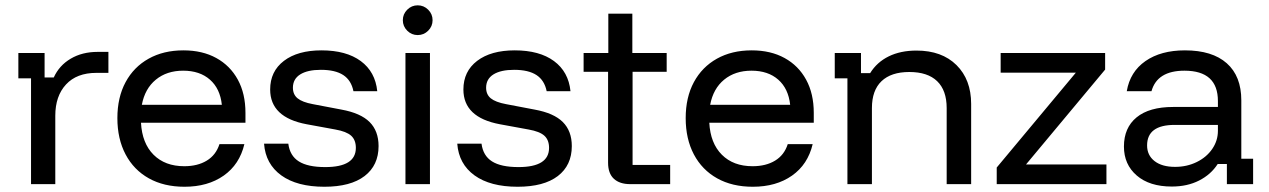

<svg xmlns="http://www.w3.org/2000/svg" viewBox="-20 -702 4838 732"><path d="M98.3 0V-403.3H50V-500H150V-406.7H185Q205.8 -452.5 249.6 -478.3Q293.3 -504.2 352.5 -504.2H393.3V-424.2H347.5Q272.5 -424.2 231.7 -380Q190.8 -335.8 190.8 -260.8V0Z M683.3 10Q605 10 547.5 -22.1Q490 -54.2 458.8 -113.3Q427.5 -172.5 427.5 -251.7Q427.5 -330.8 458.8 -388.8Q490 -446.7 546.7 -478.3Q603.3 -510 679.2 -510Q751.7 -510 804.6 -480.8Q857.5 -451.7 886.7 -398.3Q915.8 -345 915.8 -271.7V-234.2H517.5Q521.7 -155.8 565.4 -112.1Q609.2 -68.3 682.5 -68.3Q733.3 -68.3 768.3 -89.6Q803.3 -110.8 816.7 -152.5H911.7Q893.3 -75 832.9 -32.5Q772.5 10 683.3 10ZM520.8 -302.5H825.8Q819.2 -364.2 780.4 -398.3Q741.7 -432.5 678.3 -432.5Q615.8 -432.5 574.2 -398.3Q532.5 -364.2 520.8 -302.5Z M1216.7 10Q1112.5 10 1052.5 -33.3Q992.5 -76.7 986.7 -154.2H1079.2Q1085 -108.3 1119.2 -86.7Q1153.3 -65 1220 -65Q1336.7 -65 1336.7 -138.3Q1336.7 -168.3 1318.8 -184.6Q1300.8 -200.8 1258.3 -208.3L1149.2 -228.3Q1010 -254.2 1010 -360.8Q1010 -430 1062.5 -470Q1115 -510 1205.8 -510Q1300 -510 1355.4 -469.2Q1410.8 -428.3 1418.3 -354.2H1327.5Q1319.2 -395.8 1288.8 -415.8Q1258.3 -435.8 1203.3 -435.8Q1152.5 -435.8 1124.6 -418.3Q1096.7 -400.8 1096.7 -367.5Q1096.7 -341.7 1114.6 -327.1Q1132.5 -312.5 1172.5 -305L1281.7 -284.2Q1355 -270.8 1389.2 -236.7Q1423.3 -202.5 1423.3 -145Q1423.3 -71.7 1370 -30.8Q1316.7 10 1216.7 10Z M1525.8 0V-500H1619.2V0ZM1572.5 -568.3Q1549.2 -568.3 1532.5 -585Q1515.8 -601.7 1515.8 -625Q1515.8 -648.3 1532.5 -665Q1549.2 -681.7 1572.5 -681.7Q1595.8 -681.7 1612.5 -665Q1629.2 -648.3 1629.2 -625Q1629.2 -601.7 1612.5 -585Q1595.8 -568.3 1572.5 -568.3Z M1953.3 10Q1849.2 10 1789.2 -33.3Q1729.2 -76.7 1723.3 -154.2H1815.8Q1821.7 -108.3 1855.8 -86.7Q1890 -65 1956.7 -65Q2073.3 -65 2073.3 -138.3Q2073.3 -168.3 2055.4 -184.6Q2037.5 -200.8 1995 -208.3L1885.8 -228.3Q1746.7 -254.2 1746.7 -360.8Q1746.7 -430 1799.2 -470Q1851.7 -510 1942.5 -510Q2036.7 -510 2092.1 -469.2Q2147.5 -428.3 2155 -354.2H2064.2Q2055.8 -395.8 2025.4 -415.8Q1995 -435.8 1940 -435.8Q1889.2 -435.8 1861.2 -418.3Q1833.3 -400.8 1833.3 -367.5Q1833.3 -341.7 1851.2 -327.1Q1869.2 -312.5 1909.2 -305L2018.3 -284.2Q2091.7 -270.8 2125.8 -236.7Q2160 -202.5 2160 -145Q2160 -71.7 2106.7 -30.8Q2053.3 10 1953.3 10Z M2382.5 0Q2342.5 0 2320.4 -20.4Q2298.3 -40.8 2298.3 -81.7V-428.3H2205V-500H2299.2V-650H2390.8V-500H2521.7V-428.3H2391.7V-73.3H2535V0Z M2850 10Q2771.7 10 2714.2 -22.1Q2656.7 -54.2 2625.4 -113.3Q2594.2 -172.5 2594.2 -251.7Q2594.2 -330.8 2625.4 -388.8Q2656.7 -446.7 2713.3 -478.3Q2770 -510 2845.8 -510Q2918.3 -510 2971.2 -480.8Q3024.2 -451.7 3053.3 -398.3Q3082.5 -345 3082.5 -271.7V-234.2H2684.2Q2688.3 -155.8 2732.1 -112.1Q2775.8 -68.3 2849.2 -68.3Q2900 -68.3 2935 -89.6Q2970 -110.8 2983.3 -152.5H3078.3Q3060 -75 2999.6 -32.5Q2939.2 10 2850 10ZM2687.5 -302.5H2992.5Q2985.8 -364.2 2947.1 -398.3Q2908.3 -432.5 2845 -432.5Q2782.5 -432.5 2740.8 -398.3Q2699.2 -364.2 2687.5 -302.5Z M3210.8 0V-403.3H3162.5V-500H3262.5V-423.3H3297.5Q3323.3 -465 3368.3 -487.1Q3413.3 -509.2 3474.2 -509.2Q3570.8 -509.2 3626.7 -453.8Q3682.5 -398.3 3682.5 -305.8V0H3589.2V-290Q3589.2 -357.5 3552.9 -392.5Q3516.7 -427.5 3446.7 -427.5Q3377.5 -427.5 3340.8 -392.5Q3304.2 -357.5 3304.2 -290V0Z M3780 0V-63.3L4081.7 -425H3795V-500H4193.3V-436.7L3891.7 -75H4198.3V0Z M4447.5 9.2Q4362.5 9.2 4313.8 -32.9Q4265 -75 4265 -143.3Q4265 -215 4313.3 -254.6Q4361.7 -294.2 4452.5 -294.2H4623.3V-316.7Q4623.3 -432.5 4495.8 -432.5Q4391.7 -432.5 4370 -354.2H4275.8Q4288.3 -428.3 4347.1 -469.2Q4405.8 -510 4497.5 -510Q4601.7 -510 4657.1 -460.8Q4712.5 -411.7 4712.5 -319.2V-96.7H4757.5V0H4657.5V-76.7H4622.5Q4596.7 -36.7 4551.7 -13.8Q4506.7 9.2 4447.5 9.2ZM4460 -65.8Q4505 -65.8 4542.5 -84.2Q4580 -102.5 4601.7 -134.2Q4623.3 -165.8 4623.3 -203.3V-225.8H4458.3Q4353.3 -225.8 4353.3 -147.5Q4353.3 -110 4381.7 -87.9Q4410 -65.8 4460 -65.8Z"/></svg>

Font: Funnel Display Light
Style: Regular
Weight: 400
Version: Version 1.000